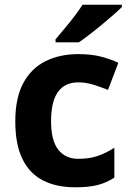

<svg xmlns="http://www.w3.org/2000/svg" viewBox="-20 -786 554 816"><path d="M300 10Q219 10 162 -19.5Q105 -49 75 -111Q45 -173 45 -270Q45 -370 79 -433Q113 -496 173.5 -526Q234 -556 313 -556Q369 -556 410.5 -545Q452 -534 483 -519L439 -404Q404 -418 373.5 -427Q343 -436 313 -436Q197 -436 197 -271Q197 -189 227.5 -150Q258 -111 313 -111Q360 -111 396 -123.5Q432 -136 466 -158V-31Q432 -9 394.5 0.5Q357 10 300 10ZM498 -756Q484 -742 461 -722Q438 -702 411.5 -680Q385 -658 359.5 -638.5Q334 -619 315 -606H216V-619Q232 -638 253.5 -663.5Q275 -689 296 -716.5Q317 -744 331 -766H498Z"/></svg>

Font: Noto Sans New Tai Lue
Style: Bold
Weight: 700
Version: Version 2.003